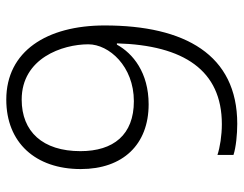

<svg xmlns="http://www.w3.org/2000/svg" viewBox="-102 -662 775 611"><g transform="rotate(-90 285.5 -356.5)"><path d="M510 -411C510 -595 428 -724 274 -724C137 -724 53 -631 53 -487C53 -353 131 -271 259 -271C360 -271 421 -321 449 -372H453C447 -159 367 -38 196 -38C160 -38 122 -44 98 -52V-1C122 7 164 11 197 11C417 11 510 -156 510 -411ZM274 -675C406 -675 450 -545 450 -463C450 -397 380 -318 269 -318C162 -318 110 -383 110 -488C110 -608 172 -675 274 -675Z"/></g></svg>

Font: Noto Sans Meetei Mayek Light
Style: Regular
Weight: 300
Designer: Monotype Design Team and Neelakash Kshetrimayum
Foundry: Monotype Imaging Inc.
Version: Version 2.002